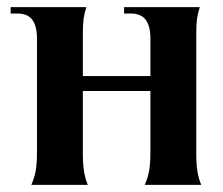

<svg xmlns="http://www.w3.org/2000/svg" viewBox="-20 -520 626 540"><path d="M68 0H227C217 -24 213 -48 213 -89V-264H403V-94C403 -49 399 -27 387 0H546C536 -24 532 -48 532 -89V-427C532 -462 535 -479 542 -500H329V-482H348C385 -482 403 -460 403 -411V-306H213V-427C213 -462 216 -479 223 -500H10V-482H29C66 -482 84 -460 84 -411V-94C84 -49 80 -27 68 0Z"/></svg>

Font: Sinistre
Style: Bold
Weight: 700
Designer: Jules Durand
Foundry: Collletttivo
Version: Version 69.420;Glyphs 3.2 (3217)